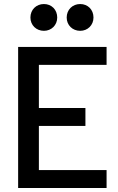

<svg xmlns="http://www.w3.org/2000/svg" viewBox="-20 -933 584 953"><path d="M70 0H509V-89H173V-308H404V-397H173V-611H509V-700H70ZM131 -846C131 -808 160 -780 198 -780C235 -780 264 -808 264 -846C264 -885 236 -913 198 -913C160 -913 131 -885 131 -846ZM311 -846C311 -808 340 -780 378 -780C415 -780 444 -808 444 -846C444 -885 416 -913 378 -913C340 -913 311 -885 311 -846Z"/></svg>

Font: Vanilla Cream DemiBold
Style: Regular
Weight: 600
Designer: Jeremy Tribby, Jinavaṁso
Foundry: Tribby Type
Version: Version 1.422;Glyphs 3.1.2 (3151)